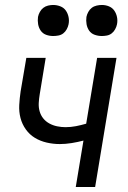

<svg xmlns="http://www.w3.org/2000/svg" viewBox="-20 -753 515 773"><path d="M285 0 316 -187Q293 -181 268.5 -177Q244 -173 221 -173Q194 -173 168 -179Q142 -185 120.5 -198Q99 -211 84 -232Q69 -253 62.5 -278Q56 -303 57.5 -330.5Q59 -358 63 -385L86 -520H164L140 -374Q137 -356 136 -338.5Q135 -321 139.5 -305Q144 -289 154 -276.5Q164 -264 178.5 -256Q193 -248 210 -244.5Q227 -241 244 -241Q265 -241 285.5 -245Q306 -249 327 -255L371 -520H449L363 0ZM390 -608Q375 -608 361 -613Q347 -618 339 -629.5Q331 -641 328.5 -655.5Q326 -670 328 -685Q330 -695 335.5 -705Q341 -715 349.5 -721.5Q358 -728 369 -730.5Q380 -733 390 -733Q405 -733 418.5 -727.5Q432 -722 440 -710.5Q448 -699 451 -684.5Q454 -670 451 -655Q449 -645 443.5 -635Q438 -625 429.5 -618.5Q421 -612 410.5 -610Q400 -608 390 -608ZM194 -608Q179 -608 165.5 -613Q152 -618 144 -629.5Q136 -641 133.5 -655.5Q131 -670 133 -685Q135 -695 140.5 -705Q146 -715 154.5 -721.5Q163 -728 173.5 -730.5Q184 -733 194 -733Q209 -733 223 -727.5Q237 -722 245 -710.5Q253 -699 256 -684.5Q259 -670 256 -655Q254 -645 248.5 -635Q243 -625 234.5 -618.5Q226 -612 215 -610Q204 -608 194 -608Z"/></svg>

Font: Iosevka QP
Style: Italic
Weight: 400
Italic angle: -9°
Designer: Belleve Invis
Foundry: Belleve Invis
Version: Version 20.0.0; ttfautohint (v1.8.4)